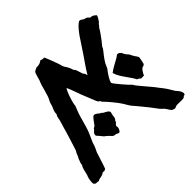

<svg xmlns="http://www.w3.org/2000/svg" viewBox="-188 -920 1118 1118"><g transform="rotate(-45 371.0 -361.5)"><path d="M0 -7.8C8.8 -7.8 1 -1 15.6 -1C22.5 -1 27.3 -2.9 31.2 2C43 -8.8 57.6 -4.9 72.3 -11.7C79.1 -14.6 80.1 -22.5 95.7 -17.6C96.7 -17.6 105.5 -22.5 108.4 -23.4C120.1 -53.7 127.9 -84 142.6 -127C149.4 -138.7 154.3 -151.4 159.2 -163.1C162.1 -169.9 162.1 -175.8 165 -182.6C172.9 -201.2 181.6 -218.8 189.5 -237.3C209 -284.2 215.8 -334 235.4 -380.9C238.3 -387.7 241.2 -394.5 244.1 -403.3C247.1 -408.2 245.1 -412.1 246.1 -417C251 -441.4 267.6 -496.1 282.2 -515.6C294.9 -489.3 303.7 -460 314.5 -431.6C325.2 -404.3 335 -378.9 349.6 -343.8C352.5 -338.9 354.5 -334 357.4 -329.1C364.3 -325.2 370.1 -321.3 371.1 -313.5C391.6 -294.9 435.5 -241.2 451.2 -215.8C460 -201.2 467.8 -185.5 478.5 -172.9C490.2 -158.2 501 -148.4 511.7 -133.8C534.2 -107.4 554.7 -80.1 575.2 -52.7C582 -42 591.8 -36.1 599.6 -27.3C610.4 -14.6 615.2 -2 626 9.8C633.8 10.7 635.7 15.6 646.5 15.6C649.4 15.6 655.3 11.7 658.2 10.7C665 8.8 669.9 8.8 676.8 8.8C691.4 8.8 716.8 11.7 726.6 5.9C731.4 2.9 728.5 -1 739.3 -1C742.2 -2.9 744.1 -5.9 744.1 -10.7C744.1 -12.7 744.1 -16.6 742.2 -21.5C736.3 -37.1 728.5 -43.9 717.8 -56.6L700.2 -85.9C688.5 -105.5 674.8 -122.1 660.2 -140.6C647.5 -161.1 571.3 -243.2 568.4 -255.9C556.6 -264.6 489.3 -342.8 487.3 -352.5C487.3 -370.1 517.6 -412.1 530.3 -427.7C535.2 -436.5 538.1 -447.3 543 -456.1C557.6 -482.4 576.2 -502.9 593.8 -526.4C596.7 -530.3 596.7 -535.2 599.6 -539.1C607.4 -548.8 615.2 -557.6 624 -569.3C638.7 -588.9 653.3 -608.4 666 -630.9C674.8 -635.7 675.8 -647.5 686.5 -652.3C693.4 -664.1 703.1 -674.8 707 -689.5C696.3 -701.2 685.5 -708 668.9 -708C662.1 -714.8 661.1 -721.7 642.6 -725.6C630.9 -725.6 628.9 -740.2 609.4 -739.3C584 -724.6 553.7 -682.6 539.1 -659.2C522.5 -632.8 505.9 -610.4 489.3 -584C465.8 -549.8 442.4 -517.6 421.9 -482.4C418.9 -487.3 418 -491.2 418 -496.1C399.4 -511.7 404.3 -545.9 385.7 -561.5C380.9 -579.1 373 -595.7 362.3 -610.4C354.5 -621.1 353.5 -636.7 347.7 -651.4C336.9 -678.7 328.1 -707 315.4 -733.4C304.7 -730.5 298.8 -734.4 288.1 -737.3C277.3 -727.5 261.7 -722.7 242.2 -723.6C235.4 -719.7 220.7 -714.8 217.8 -708C212.9 -697.3 206.1 -669.9 202.1 -657.2C199.2 -652.3 198.2 -647.5 195.3 -640.6C190.4 -629.9 189.5 -622.1 186.5 -611.3L171.9 -561.5C168.9 -554.7 168.9 -549.8 160.2 -535.2C153.3 -524.4 151.4 -507.8 146.5 -496.1C143.6 -489.3 131.8 -467.8 133.8 -449.2C125 -438.5 125 -425.8 122.1 -413.1C119.1 -398.4 113.3 -384.8 109.4 -370.1C95.7 -319.3 79.1 -269.5 63.5 -219.7C51.8 -205.1 50.8 -187.5 40 -172.9C36.1 -158.2 29.3 -150.4 29.3 -134.8C16.6 -118.2 14.6 -89.8 7.8 -69.3C4.9 -64.5 3.9 -59.6 2 -52.7C-2 -38.1 -3.9 -14.6 0 -7.8ZM534.2 -387.7C542 -356.4 560.5 -334 579.1 -306.6L585.9 -296.9C591.8 -288.1 603.5 -272.5 607.4 -261.7C614.3 -258.8 622.1 -253.9 629.9 -247.1C634.8 -248 637.7 -247.1 653.3 -248C653.3 -255.9 670.9 -281.2 676.8 -285.2C683.6 -290 693.4 -289.1 698.2 -295.9C700.2 -297.9 708 -336.9 708 -340.8C708 -351.6 692.4 -365.2 688.5 -376C684.6 -380.9 681.6 -389.6 679.7 -393.6C676.8 -398.4 670.9 -403.3 667 -408.2C660.2 -417 656.2 -424.8 653.3 -433.6C640.6 -441.4 649.4 -443.4 628.9 -446.3C599.6 -422.9 578.1 -419.9 534.2 -387.7ZM218.8 -184.6C225.6 -176.8 231.4 -168.9 238.3 -161.1C249 -154.3 258.8 -144.5 267.6 -135.7C270.5 -132.8 268.6 -129.9 284.2 -123C307.6 -123 299.8 -113.3 319.3 -115.2C326.2 -124 332 -132.8 332 -143.6C332 -147.5 331.1 -150.4 330.1 -154.3C335 -162.1 339.8 -168 346.7 -171.9C343.8 -179.7 351.6 -181.6 355.5 -189.5C360.4 -200.2 357.4 -210 365.2 -233.4C365.2 -252 327.1 -258.8 324.2 -269.5C307.6 -274.4 301.8 -291 285.2 -291C274.4 -291 270.5 -281.2 263.7 -274.4C261.7 -271.5 241.2 -244.1 241.2 -244.1C237.3 -241.2 232.4 -239.3 227.5 -236.3C226.6 -232.4 226.6 -231.4 215.8 -222.7C210.9 -218.8 206.1 -210 206.1 -202.1C207 -193.4 213.9 -192.4 218.8 -184.6Z"/></g></svg>

Font: Caesar Dressing Cyrillic
Style: Regular
Weight: 400
Designer: Dathan Boardman
Foundry: Open Window
Version: Version 1.00;July 2, 2020;FontCreator 13.0.0.2642 64-bit